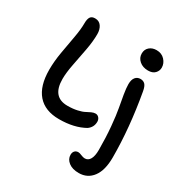

<svg xmlns="http://www.w3.org/2000/svg" viewBox="-222 -900 1237 1310"><g transform="rotate(30 396.5 -245.0)"><path d="M647.9 -590.8Q606.4 -590.8 579.8 -613.8Q553.2 -636.7 553.2 -670.9Q553.2 -702.6 575 -721.9Q596.7 -741.2 630.9 -741.2Q670.9 -741.2 695.6 -714.6Q720.2 -688 720.2 -654.8Q720.2 -629.4 701.9 -610.1Q683.6 -590.8 647.9 -590.8ZM288.1 0Q176.8 0 119.4 -66.2Q62 -132.3 62 -259.8Q62 -324.2 74.5 -397.5Q86.9 -470.7 99.4 -537.8Q111.8 -605 111.8 -654.8Q111.8 -687 122.3 -703.1Q132.8 -719.2 159.2 -719.2Q190.9 -719.2 208 -694.8Q225.1 -670.4 225.1 -632.8Q225.1 -575.7 211.7 -504.6Q198.2 -433.6 185.1 -366.2Q171.9 -298.8 171.9 -250Q171.9 -107.9 292 -107.9Q335 -107.9 369.1 -115.7Q403.3 -123.5 420.4 -133.1Q437.5 -142.6 454.8 -150.4Q472.2 -158.2 485.8 -158.2Q502.4 -158.2 513.2 -145.5Q523.9 -132.8 523.9 -115.2Q523.9 -71.8 487.8 -45.9Q406.7 0 288.1 0ZM587.9 251Q537.6 251 507.8 227.8Q478 204.6 478 170.9Q478 151.4 488.5 140.1Q499 128.9 516.1 128.9Q526.4 128.9 543.9 136.5Q561.5 144 574.2 144Q600.6 144 614.7 118.7Q628.9 93.3 628.9 45.9Q628.9 -50.8 621.1 -136.5Q613.3 -222.2 604 -270.8Q594.7 -319.3 586.9 -366.9Q579.1 -414.6 579.1 -443.8Q579.1 -479.5 594 -497.8Q608.9 -516.1 633.8 -516.1Q656.2 -516.1 669.9 -502Q683.6 -487.8 689.9 -452.1Q736.8 -188.5 736.8 43Q736.8 143.6 696.8 197.3Q656.7 251 587.9 251Z"/></g></svg>

Font: Shantell Sans Bouncy
Style: Regular
Weight: 500
Designer: Stephen Nixon, Anya Danilova, Shantell Martin
Foundry: Arrow Type
Version: Version 1.006;[9816181b4]